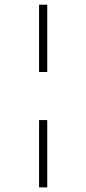

<svg xmlns="http://www.w3.org/2000/svg" viewBox="-20 -687 373 832"><path d="M149.3 125V-166.7H184.7V125ZM149.3 -375V-666.7H184.7V-375Z"/></svg>

Font: Afacad Flux ExtraLight
Style: Regular
Weight: 250
Designer: Kristian Moeller
Foundry: Dicotype
Version: Version 1.100